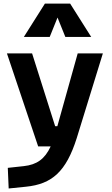

<svg xmlns="http://www.w3.org/2000/svg" viewBox="-20 -815 626 1069"><path d="M28.3 234.4 124.5 224.6C269.5 210 348.1 140.6 407.2 -45.9L552.7 -517.6H412.6L299.3 -112.3H287.1L158.7 -517.6H18.6L192.4 0H262.2C229.5 70.8 184.6 102.1 112.8 109.9L23.4 119.6ZM112.8 -609.4H256.8L300.3 -717.3L343.8 -609.4H487.8L370.6 -794.9H230Z"/></svg>

Font: Cascadia Code
Style: Bold
Weight: 700
Monospace: yes
Designer: Aaron Bell
Foundry: Saja Typeworks
Version: Version 2404.023